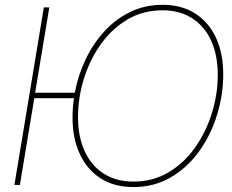

<svg xmlns="http://www.w3.org/2000/svg" viewBox="-20 -757 951 787"><path d="M182.1 -726.6 124 -377H286.6Q299.8 -447.8 330.6 -512.7Q361.3 -577.6 407.5 -628.2Q453.6 -678.7 513.9 -708Q574.2 -737.3 647 -737.3Q724.1 -737.3 779.8 -701.9Q835.4 -666.5 865.2 -602.5Q895 -538.6 895 -452.1Q895 -368.2 869.6 -285.9Q844.2 -203.6 796.4 -137Q748.5 -70.3 680.4 -30.3Q612.3 9.8 526.4 9.8Q448.7 9.8 393.1 -25.6Q337.4 -61 307.4 -125.2Q277.3 -189.5 277.3 -275.4Q277.3 -314.9 283.2 -354.5H120.6L61.5 1H39.1L159.7 -726.6ZM527.3 -12.7Q607.4 -12.7 671.1 -50.8Q734.9 -88.9 779.8 -152.6Q824.7 -216.3 848.6 -293.7Q872.6 -371.1 872.6 -450.2Q872.6 -530.8 845.5 -590.1Q818.4 -649.4 767.6 -682.1Q716.8 -714.8 646.5 -714.8Q565.9 -714.8 502 -676.8Q438 -638.7 392.8 -575Q347.7 -511.2 323.7 -433.6Q299.8 -356 299.8 -276.9Q299.8 -197.3 326.9 -137.7Q354 -78.1 405 -45.4Q456.1 -12.7 527.3 -12.7Z"/></svg>

Font: Inter Display Thin
Style: Italic
Weight: 100
Italic angle: -9.39999°
Designer: Rasmus Andersson
Foundry: rsms
Version: Version 4.000;git-a52131595